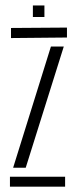

<svg xmlns="http://www.w3.org/2000/svg" viewBox="-20 -704 290 724"><path d="M17.5 0V-37.5H225.5V0ZM21.5 -560.5V-598.5L232.5 -600V-562.5ZM29.5 -71.5 172 -528.5H220.5L77 -71.5ZM104 -640V-683.5H147.5V-640Z"/></svg>

Font: Big Shoulders Stencil Display Thin Light
Style: Regular
Weight: 300
Version: Version 2.001